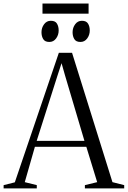

<svg xmlns="http://www.w3.org/2000/svg" viewBox="-30 -1042 707 1062"><path d="M52 -33.5 295.5 -750H368.5L592 -34.5L657 -18V0H439.5V-18L507.5 -34.5L447.5 -230H163L107 -34.5L173.5 -18V0H-10V-18ZM437 -263 329.5 -625.5 310.5 -692.5 288.5 -625.5 173 -263ZM242.5 -810Q218.5 -810 209 -825.8Q199.5 -841.5 199.5 -863.5Q199.5 -888.5 213.8 -907.8Q228 -927 250.5 -927H251.5Q276 -927 285.2 -911.2Q294.5 -895.5 294.5 -873.5Q294.5 -848.5 280.2 -829.2Q266 -810 243.5 -810ZM414.5 -810Q390.5 -810 381 -825.8Q371.5 -841.5 371.5 -863.5Q371.5 -888.5 385.8 -907.8Q400 -927 422.5 -927H423.5Q447.5 -927 457 -911.2Q466.5 -895.5 466.5 -873.5Q466.5 -848.5 452.2 -829.2Q438 -810 415.5 -810ZM460 -1022.5V-966.5H205V-1022.5Z"/></svg>

Font: Merriweather 144pt Light
Style: Regular
Weight: 300
Version: Version 2.100